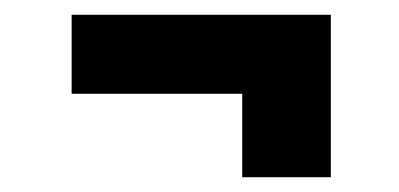

<svg xmlns="http://www.w3.org/2000/svg" viewBox="-20 -393 540 260"><path d="M308 -153V-266H77V-373H428V-153Z"/></svg>

Font: Inconsolata ExtraBold
Style: Regular
Weight: 800
Designer: Raph Levien, Cyreal, Brenton Simpson
Foundry: Raph Levien, Cyreal, Google
Version: Version 3.001